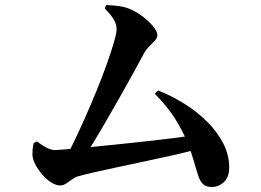

<svg xmlns="http://www.w3.org/2000/svg" viewBox="-20 -750 1040 764"><path d="M231 -103Q248 -132 270 -177Q292 -222 316 -276Q340 -330 363 -386Q386 -442 404 -492.5Q422 -543 433 -580.5Q444 -618 444 -634Q444 -653 433 -672Q422 -691 397 -716L402 -730Q419 -729 439 -727.5Q459 -726 481 -720Q512 -710 540 -690Q568 -670 587 -648Q606 -626 606 -610Q606 -599 596.5 -588.5Q587 -578 574 -565.5Q561 -553 552 -536Q535 -504 512 -462Q489 -420 462.5 -373.5Q436 -327 408.5 -279Q381 -231 353.5 -186Q326 -141 302 -103ZM220 -12Q203 -12 184 -24Q165 -36 148.5 -55Q132 -74 121 -95Q110 -116 109 -133Q109 -147 110 -157.5Q111 -168 114 -181L127 -187Q150 -170 167 -161.5Q184 -153 198 -153Q208 -153 244 -156Q280 -159 333 -164Q386 -169 447 -175.5Q508 -182 568 -188.5Q628 -195 678.5 -201.5Q729 -208 760 -213L770 -158Q729 -146 676 -134Q623 -122 566 -110Q509 -98 455.5 -86.5Q402 -75 359.5 -65.5Q317 -56 293 -49Q282 -47 269 -37.5Q256 -28 243.5 -20Q231 -12 220 -12ZM823 -6Q801 -6 789 -16.5Q777 -27 769.5 -49Q762 -71 752.5 -105Q743 -139 725 -185Q706 -231 676.5 -278Q647 -325 596 -377L609 -390Q663 -369 714 -337Q765 -305 805 -265Q845 -225 868.5 -179Q892 -133 892 -84Q892 -45 871 -25.5Q850 -6 823 -6Z"/></svg>

Font: Noto Serif TC
Style: Bold
Weight: 700
Designer: Ryoko NISHIZUKA 西塚涼子 (kana & ideographs); Frank Grießhammer (Latin, Greek & Cyrillic); Wenlong ZHANG 张文龙 (bopomofo); San
Foundry: Adobe
Version: Version 2.002-H1;hotconv 1.1.0;makeotfexe 2.6.0